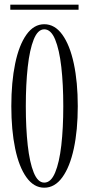

<svg xmlns="http://www.w3.org/2000/svg" viewBox="-20 -818 392 848"><path d="M175.5 11Q129.5 11 96.8 -34.8Q64 -80.5 47 -161.8Q30 -243 30 -349Q30 -455.5 47 -537.2Q64 -619 96.8 -665Q129.5 -711 175.5 -711Q222 -711 255.2 -665Q288.5 -619 306 -537.2Q323.5 -455.5 323.5 -349Q323.5 -243 306 -161.8Q288.5 -80.5 255.2 -34.8Q222 11 175.5 11ZM175.5 -11.5Q205 -11.5 223.5 -55.8Q242 -100 250.8 -176.2Q259.5 -252.5 259.5 -349Q259.5 -445.5 250.8 -522.2Q242 -599 223.5 -643.8Q205 -688.5 175.5 -688.5Q147 -688.5 129 -643.8Q111 -599 102.5 -522.2Q94 -445.5 94 -349Q94 -252.5 102.5 -176.2Q111 -100 129 -55.8Q147 -11.5 175.5 -11.5ZM25.5 -775V-797.5H327V-775Z"/></svg>

Font: Imbue 50pt Light
Style: Regular
Weight: 300
Designer: Tyler Finck
Foundry: Etcetera Type Company
Version: Version 1.102; ttfautohint (v1.8.3)